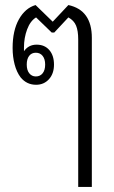

<svg xmlns="http://www.w3.org/2000/svg" viewBox="-20 -529 451 761"><path d="M290 212V-373Q290 -407 281.5 -427.5Q273 -448 251 -460L195 -400H185L123 -460Q100 -446 87.5 -412.5Q75 -379 75 -341Q75 -333 75 -326Q93 -352 125 -352Q157 -352 175.5 -330.5Q194 -309 194 -273Q194 -237 174 -215Q154 -193 123 -193Q86 -193 62 -222Q46 -243 38 -273.5Q30 -304 30 -339Q30 -408 55 -452.5Q80 -497 121 -509L189 -443L251 -509Q344 -489 344 -379V212ZM122 -226Q139 -226 149 -238.5Q159 -251 159 -273Q159 -295 149 -307.5Q139 -320 122 -320Q105 -320 95.5 -307.5Q86 -295 86 -273Q86 -251 96 -238.5Q106 -226 122 -226Z"/></svg>

Font: Noto Sans Thai Looped UI Narrow Light
Style: Regular
Weight: 300
Width: 4
Designer: Cadson Demak Team
Foundry: Cadson Demak Co., Ltd.
Version: Version 1.000